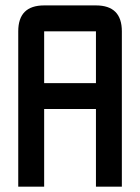

<svg xmlns="http://www.w3.org/2000/svg" viewBox="-20 -704 528 724"><path d="M146.5 -683.6H341.8Q439.5 -683.6 439.5 -585.9V0H341.8V-293H146.5V0H48.8V-585.9Q48.8 -683.6 146.5 -683.6ZM341.8 -585.9H146.5V-390.6H341.8Z"/></svg>

Font: BabelStone Runic Norn
Style: Regular
Weight: 400
Designer: Andrew West
Foundry: BabelStone
Version: Version 3.002 March 14, 2022